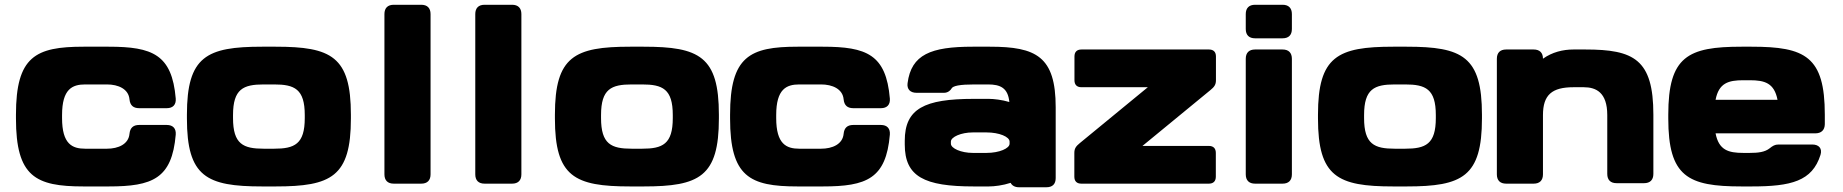

<svg xmlns="http://www.w3.org/2000/svg" viewBox="-20 -770 7729 805"><path d="M330.1 11.7H435.5C619.1 11.7 701.2 -21 716.8 -205.6C718.8 -231.4 705.1 -246.1 679.2 -246.1H563.5C539.1 -246.1 525.4 -234.4 522.9 -209C519 -165.5 476.1 -146.5 428.2 -146.5H337.4C283.2 -146.5 240.2 -165.5 240.2 -274.9V-287.6C240.2 -397 283.2 -416 337.4 -416H428.2C476.1 -416 519 -397 522.9 -353.5C525.4 -328.1 539.1 -316.4 563.5 -316.4H679.2C705.1 -316.4 718.8 -331.1 716.8 -356.9C701.2 -541.5 619.1 -574.2 435.5 -574.2H330.1C128.9 -574.2 46.9 -533.2 46.9 -289.1V-273.4C46.9 -29.3 128.9 11.7 330.1 11.7Z M763.7 -289.1V-273.4C763.7 -29.3 845.7 11.7 1079.1 11.7H1135.7C1369.1 11.7 1451.2 -29.3 1451.2 -273.4V-289.1C1451.2 -533.2 1369.1 -574.2 1135.7 -574.2H1079.1C845.7 -574.2 763.7 -533.2 763.7 -289.1ZM957 -274.9V-287.6C957 -397 1000 -416 1085.9 -416H1128.9C1214.8 -416 1257.8 -397 1257.8 -287.6V-274.9C1257.8 -165.5 1214.8 -146.5 1128.9 -146.5H1085.9C1000 -146.5 957 -165.5 957 -274.9Z M1591.8 -710.9V-39.1C1591.8 -13.7 1605.5 0 1630.9 0H1746.1C1771.5 0 1785.2 -13.7 1785.2 -39.1V-710.9C1785.2 -736.3 1771.5 -750 1746.1 -750H1630.9C1605.5 -750 1591.8 -736.3 1591.8 -710.9Z M1972.7 -710.9V-39.1C1972.7 -13.7 1986.3 0 2011.7 0H2127C2152.3 0 2166 -13.7 2166 -39.1V-710.9C2166 -736.3 2152.3 -750 2127 -750H2011.7C1986.3 -750 1972.7 -736.3 1972.7 -710.9Z M2306.6 -289.1V-273.4C2306.6 -29.3 2388.7 11.7 2622.1 11.7H2678.7C2912.1 11.7 2994.1 -29.3 2994.1 -273.4V-289.1C2994.1 -533.2 2912.1 -574.2 2678.7 -574.2H2622.1C2388.7 -574.2 2306.6 -533.2 2306.6 -289.1ZM2500 -274.9V-287.6C2500 -397 2543 -416 2628.9 -416H2671.9C2757.8 -416 2800.8 -397 2800.8 -287.6V-274.9C2800.8 -165.5 2757.8 -146.5 2671.9 -146.5H2628.9C2543 -146.5 2500 -165.5 2500 -274.9Z M3324.2 11.7H3429.7C3613.3 11.7 3695.3 -21 3710.9 -205.6C3712.9 -231.4 3699.2 -246.1 3673.3 -246.1H3557.6C3533.2 -246.1 3519.5 -234.4 3517.1 -209C3513.2 -165.5 3470.2 -146.5 3422.4 -146.5H3331.5C3277.3 -146.5 3234.4 -165.5 3234.4 -274.9V-287.6C3234.4 -397 3277.3 -416 3331.5 -416H3422.4C3470.2 -416 3513.2 -397 3517.1 -353.5C3519.5 -328.1 3533.2 -316.4 3557.6 -316.4H3673.3C3699.2 -316.4 3712.9 -331.1 3710.9 -356.9C3695.3 -541.5 3613.3 -574.2 3429.7 -574.2H3324.2C3123 -574.2 3041 -533.2 3041 -289.1V-273.4C3041 -29.3 3123 11.7 3324.2 11.7Z M4252 15.1H4367.2C4392.6 15.1 4406.2 2 4406.2 -23.4V-320.3C4406.2 -533.2 4324.2 -574.2 4130.4 -574.2H4058.1C3882.8 -574.2 3800.8 -541.5 3785.2 -421.4C3781.7 -395.5 3796.9 -380.9 3822.8 -380.9H3938.5C3955.6 -380.9 3966.8 -393.6 3968.8 -397.9C3974.1 -410.2 4003.9 -416 4066.4 -416H4122.1C4173.8 -416 4206.1 -401.9 4211.9 -342.3C4181.2 -351.6 4146 -355.5 4126 -355.5H4062.5C3855.5 -355.5 3773.4 -314.5 3773.4 -179.7V-164.1C3773.4 -29.3 3855.5 11.7 4062.5 11.7H4126C4148.9 11.7 4185.1 7.3 4217.3 -3.4C4223.1 8.3 4235.4 15.1 4252 15.1ZM4116.2 -128.9H4058.6C4009.8 -128.9 3966.8 -147.9 3966.8 -167.5V-176.3C3966.8 -195.8 4009.8 -214.8 4058.6 -214.8H4116.2C4169.9 -214.8 4212.9 -196.3 4212.9 -176.3V-167.5C4212.9 -147.9 4169.9 -128.9 4116.2 -128.9Z M4513.7 0H5048.3C5067.4 0 5077.6 -10.3 5077.6 -29.3V-128.9C5077.6 -147.9 5067.4 -158.2 5048.3 -158.2H4770L5054.7 -392.1C5070.8 -405.3 5078.1 -414.6 5078.1 -433.6V-533.2C5078.1 -552.2 5067.9 -562.5 5048.8 -562.5H4514.2C4495.1 -562.5 4484.9 -552.2 4484.9 -533.2V-433.6C4484.9 -414.6 4495.1 -404.3 4514.2 -404.3H4792.5L4507.8 -170.4C4491.7 -157.2 4484.4 -147.9 4484.4 -128.9V-29.3C4484.4 -10.3 4494.6 0 4513.7 0Z M5203.1 -523.4V-39.1C5203.1 -13.7 5216.8 0 5242.2 0H5357.4C5382.8 0 5396.5 -13.7 5396.5 -39.1V-523.4C5396.5 -548.8 5382.8 -562.5 5357.4 -562.5H5242.2C5216.8 -562.5 5203.1 -548.8 5203.1 -523.4ZM5203.1 -710.9V-648.4C5203.1 -623 5216.8 -609.4 5242.2 -609.4H5357.4C5382.8 -609.4 5396.5 -623 5396.5 -648.4V-710.9C5396.5 -736.3 5382.8 -750 5357.4 -750H5242.2C5216.8 -750 5203.1 -736.3 5203.1 -710.9Z M5505.9 -289.1V-273.4C5505.9 -29.3 5587.9 11.7 5821.3 11.7H5877.9C6111.3 11.7 6193.4 -29.3 6193.4 -273.4V-289.1C6193.4 -533.2 6111.3 -574.2 5877.9 -574.2H5821.3C5587.9 -574.2 5505.9 -533.2 5505.9 -289.1ZM5699.2 -274.9V-287.6C5699.2 -397 5742.2 -416 5828.1 -416H5871.1C5957 -416 6000 -397 6000 -287.6V-274.9C6000 -165.5 5957 -146.5 5871.1 -146.5H5828.1C5742.2 -146.5 5699.2 -165.5 5699.2 -274.9Z M6255.9 -523.4V-39.1C6255.9 -13.7 6269.5 0 6294.9 0H6410.2C6435.5 0 6449.2 -13.7 6449.2 -39.1V-287.6C6449.2 -372.6 6487.3 -404.3 6577.1 -404.3H6620.1C6670.9 -404.3 6718.8 -383.3 6718.8 -287.6V-41C6718.8 -15.6 6732.4 -2 6757.8 -2H6873C6898.4 -2 6912.1 -15.6 6912.1 -41V-289.1C6912.1 -521.5 6830.1 -562.5 6627 -562.5H6577.1C6532.7 -562.5 6487.8 -551.3 6449.2 -523.9C6449.2 -548.8 6435.5 -562.5 6410.2 -562.5H6294.9C6269.5 -562.5 6255.9 -548.8 6255.9 -523.4Z M7281.7 11.7H7323.7C7489.7 11.7 7578.1 -10.3 7612.8 -120.6C7621.1 -147.5 7606 -164.1 7578.6 -164.1H7436.5C7421.4 -164.1 7412.1 -158.2 7399.9 -148.4C7379.9 -132.3 7351.6 -128.9 7316.4 -128.9H7289.1C7226.6 -128.9 7186.5 -140.6 7172.9 -210.9H7590.8C7615.7 -210.9 7630.4 -224.1 7630.9 -249V-289.1C7630.9 -533.2 7548.8 -574.2 7323.7 -574.2H7281.7C7056.6 -574.2 6974.6 -533.2 6974.6 -289.1V-273.4C6974.6 -29.3 7056.6 11.7 7281.7 11.7ZM7432.6 -351.6H7172.9C7186.5 -421.9 7226.6 -433.6 7289.1 -433.6H7316.4C7378.9 -433.6 7418.9 -421.9 7432.6 -351.6Z"/></svg>

Font: Gyrotrope Black
Style: Regular
Weight: 900
Designer: David Moles
Version: Version 1.003;Glyphs 3.3.1 (3343)